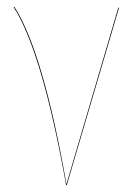

<svg xmlns="http://www.w3.org/2000/svg" viewBox="-20 -540 395 560"><path d="M22 -520Q106 -388.7 173.8 -2.9L325.2 -518.1L327.1 -517.1L174.8 0H172.9Q103 -389.2 20 -519Z"/></svg>

Font: Fira Sans Compressed Two
Style: Regular
Weight: 100
Width: 1
Designer: Carrois Corporate & Edenspiekermann AG
Foundry: Carrois Corporate GbR & Edenspiekermann AG
Version: Version 4.203;PS 004.203;hotconv 1.0.88;makeotf.lib2.5.64775